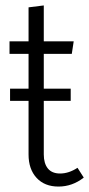

<svg xmlns="http://www.w3.org/2000/svg" viewBox="-20 -675 328 706"><path d="M288 -22Q246 11 195 11Q144 11 114.5 -21Q85 -53 85 -107V-304H17V-349H85V-477H15V-523H85V-648L141 -655V-523H251L244 -477H141V-349H240V-304H141V-107Q141 -74 156 -55.5Q171 -37 201 -37Q233 -37 265 -58Z"/></svg>

Font: Fira Sans Extra Condensed Light
Style: Regular
Weight: 300
Width: 1
Designer: Carrois Corporate & Edenspiekermann AG
Foundry: Carrois Corporate GbR & Edenspiekermann AG
Version: Version 4.203